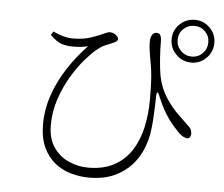

<svg xmlns="http://www.w3.org/2000/svg" viewBox="-56 -853 1112 953"><g transform="rotate(5 500.0 -376.0)"><path d="M877 -576Q833 -576 801.5 -607.5Q770 -639 770 -683Q770 -727 801.5 -758Q833 -789 877 -789Q921 -789 952 -758Q983 -727 983 -683Q983 -639 952 -607.5Q921 -576 877 -576ZM420 37Q375 37 331 24.5Q287 12 251 -16.5Q215 -45 193 -92Q171 -139 171 -208Q171 -281 195.5 -352.5Q220 -424 263 -490Q306 -556 360 -612Q343 -608 325 -606Q307 -604 283 -604Q252 -604 227.5 -612.5Q203 -621 171 -652L182 -670Q208 -658 232.5 -651Q257 -644 282 -644Q310 -644 331.5 -647.5Q353 -651 372 -657.5Q391 -664 409 -671Q435 -682 444.5 -686.5Q454 -691 462 -691Q474 -691 483.5 -686Q493 -681 499 -674Q505 -667 505 -661Q505 -655 500.5 -650.5Q496 -646 485 -641Q468 -634 445.5 -624.5Q423 -615 400 -595Q378 -577 346 -540Q314 -503 283 -451Q252 -399 231 -336.5Q210 -274 210 -206Q210 -140 239 -97Q268 -54 314.5 -33Q361 -12 413 -12Q489 -12 542 -41Q595 -70 627.5 -120.5Q660 -171 674.5 -236.5Q689 -302 689 -375Q689 -432 686.5 -475.5Q684 -519 675 -565Q673 -578 670 -594.5Q667 -611 665 -628Q663 -645 663 -658Q663 -684 671.5 -696Q680 -708 693 -708Q703 -708 708 -703.5Q713 -699 715.5 -690Q718 -681 718 -669Q718 -632 721 -585Q724 -538 731 -497Q743 -438 771.5 -393.5Q800 -349 831.5 -318Q863 -287 884 -267Q893 -260 900 -250.5Q907 -241 908 -224Q908 -216 904 -208Q900 -200 891 -200Q883 -200 871 -205.5Q859 -211 847 -223Q829 -242 809.5 -265Q790 -288 771.5 -319.5Q753 -351 735 -394Q728 -414 723 -413.5Q718 -413 718 -391Q718 -372 717 -347Q716 -322 714.5 -292.5Q713 -263 709 -229Q704 -183 686 -136Q668 -89 633.5 -50Q599 -11 546.5 13Q494 37 420 37ZM877 -606Q909 -606 931 -628.5Q953 -651 953 -683Q953 -715 931 -737Q909 -759 877 -759Q845 -759 822.5 -737Q800 -715 800 -683Q800 -651 822.5 -628.5Q845 -606 877 -606Z"/></g></svg>

Font: Noto Serif HK ExtraLight ExtraLight
Style: Regular
Weight: 250
Version: Version 2.003-H1;hotconv 1.1.1;makeotfexe 2.6.0